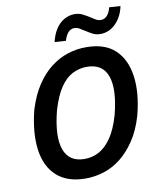

<svg xmlns="http://www.w3.org/2000/svg" viewBox="-98 -990 896 1077"><g transform="rotate(-10 350.0 -451.5)"><path d="M303 10Q199 10 139 -44Q79 -98 66 -195.5Q53 -293 85 -420Q110 -501 147 -556.5Q184 -612 229.5 -647Q275 -682 325.5 -698.5Q376 -715 431 -715Q537 -715 595 -661Q653 -607 667 -510.5Q681 -414 648 -287Q624 -205 586 -149Q548 -93 503.5 -58Q459 -23 407.5 -6.5Q356 10 303 10ZM316 -99Q360 -99 398 -119.5Q436 -140 468 -186Q500 -232 523 -311Q560 -454 533 -530Q506 -606 416 -606Q373 -606 334.5 -586.5Q296 -567 265 -521.5Q234 -476 210 -396Q173 -252 200 -175.5Q227 -99 316 -99ZM327 -770 263 -774Q272 -814 291 -844.5Q310 -875 338.5 -892Q367 -909 400 -909Q425 -909 445.5 -898.5Q466 -888 483 -877Q498 -867 512 -859Q526 -851 541 -851Q562 -851 577 -868Q592 -885 598 -913L662 -909Q650 -850 612.5 -812Q575 -774 525 -774Q499 -774 479.5 -784.5Q460 -795 442 -807Q427 -816 414 -824Q401 -832 385 -832Q364 -832 349.5 -815.5Q335 -799 327 -770Z"/></g></svg>

Font: Nunito Sans 7pt Condensed
Style: Bold Italic
Weight: 700
Width: 3
Italic angle: -9°
Designer: Vernon Adams
Foundry: Vernon Adams
Version: Version 3.101;gftools[0.9.27]